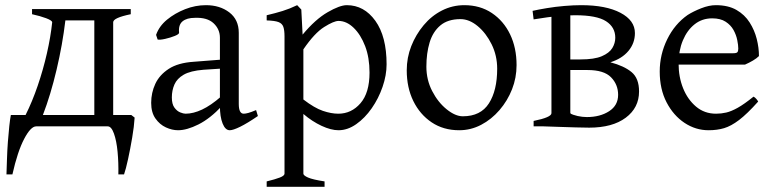

<svg xmlns="http://www.w3.org/2000/svg" viewBox="-20 -489 2996 743"><path d="M488 -44 501 -34Q499 0 491.5 44Q484 88 475.5 127Q467 166 460 186H438Q439 141 435 98.5Q431 56 421 28Q411 0 397 0H120Q99 0 73.5 48.5Q48 97 28 186H5Q6 160 7 127Q8 94 10.5 60Q13 26 16 -1.5Q19 -29 22 -44H79Q105 -96 126 -157.5Q147 -219 161.5 -282.5Q176 -346 182 -403Q181 -410 158.5 -418.5Q136 -427 104 -434V-454H486V-434Q418 -420 418 -403V-44ZM345 -44V-410H233Q222 -317 199 -219.5Q176 -122 146 -44Z M831 -80V-343Q831 -376 806.5 -399Q782 -422 734 -420Q703 -420 686.5 -406.5Q670 -393 673 -363Q674 -357 656.5 -350Q639 -343 619 -338.5Q599 -334 590 -336L584 -354Q596 -388 626.5 -413Q657 -438 696.5 -453.5Q736 -469 777 -469Q831 -469 867.5 -441Q904 -413 904 -362V-87Q904 -49 923 -49Q930 -49 941 -52Q952 -55 971 -63L978 -40Q937 -12 909.5 1.5Q882 15 869 15Q852 15 841.5 -11Q831 -37 831 -80ZM565 -91Q565 -130 581 -164.5Q597 -199 633 -222.5Q669 -246 730 -250L884 -262L889 -227L767 -219Q717 -215 691 -200Q665 -185 655 -162Q645 -139 645 -112Q645 -86 655 -72.5Q665 -59 677.5 -54Q690 -49 698 -49Q728 -49 762 -65Q796 -81 835 -115L839 -79Q793 -30 748 -7.5Q703 15 669 15Q646 15 622 4Q598 -7 581.5 -30.5Q565 -54 565 -91Z M1154 -48V183Q1154 190 1172 198Q1190 206 1236 213V234H1012V213Q1045 205 1063 198Q1081 191 1081 183V-348Q1081 -372 1076.5 -385Q1072 -398 1058 -403.5Q1044 -409 1012 -410V-430Q1046 -438 1073.5 -446.5Q1101 -455 1130 -469L1146 -452L1151 -355Q1200 -414 1247.5 -441.5Q1295 -469 1322 -469Q1389 -469 1432.5 -408.5Q1476 -348 1476 -240Q1476 -198 1460.5 -153Q1445 -108 1418.5 -70Q1392 -32 1358.5 -8.5Q1325 15 1290 15Q1261 15 1224.5 -2Q1188 -19 1154 -48ZM1154 -298V-104Q1197 -71 1229.5 -60Q1262 -49 1289 -49Q1340 -49 1375 -89.5Q1410 -130 1410 -208Q1410 -266 1393 -310.5Q1376 -355 1348.5 -381.5Q1321 -408 1290 -408Q1272 -408 1234.5 -384.5Q1197 -361 1154 -298Z M1757 15Q1696 15 1650.5 -15.5Q1605 -46 1579.5 -98Q1554 -150 1554 -217Q1554 -266 1571.5 -310.5Q1589 -355 1619.5 -391.5Q1650 -428 1690.5 -448.5Q1731 -469 1777 -469Q1838 -469 1883.5 -438.5Q1929 -408 1954 -356Q1979 -304 1979 -237Q1979 -188 1961.5 -143.5Q1944 -99 1913 -63Q1882 -27 1842 -6Q1802 15 1757 15ZM1762 -415Q1713 -415 1684 -390.5Q1655 -366 1642.5 -324.5Q1630 -283 1630 -231Q1630 -180 1652.5 -136.5Q1675 -93 1708.5 -66Q1742 -39 1771 -39Q1840 -39 1872 -89Q1904 -139 1904 -223Q1904 -274 1882.5 -317.5Q1861 -361 1828.5 -388Q1796 -415 1762 -415Z M2045 0V-21Q2114 -35 2114 -51V-447H2187V-53Q2187 -47 2203 -37.5Q2219 -28 2255 -21V0ZM2260 5Q2239 5 2207.5 4Q2176 3 2143.5 2Q2111 1 2084 0L2185 -51Q2197 -44 2215.5 -40Q2234 -36 2251 -36Q2302 -36 2337 -58.5Q2372 -81 2372 -122Q2372 -162 2344.5 -190Q2317 -218 2254 -218H2157L2153 -259H2226Q2280 -259 2309 -271.5Q2338 -284 2349.5 -303Q2361 -322 2361 -343Q2361 -384 2325 -407Q2289 -430 2206 -430Q2186 -430 2156.5 -428Q2127 -426 2098 -422Q2069 -418 2045 -414L2041 -447Q2063 -452 2096 -457.5Q2129 -463 2164.5 -466Q2200 -469 2229 -469Q2325 -469 2381 -439.5Q2437 -410 2437 -361Q2437 -322 2412 -292Q2387 -262 2342 -248Q2395 -234 2424 -210Q2453 -186 2453 -135Q2453 -72 2401.5 -33.5Q2350 5 2260 5Z M2863 -239H2583L2584 -283H2818Q2830 -283 2833.5 -287Q2837 -291 2837 -301Q2837 -314 2833 -334Q2829 -354 2818.5 -373Q2808 -392 2788 -405Q2768 -418 2736 -418Q2697 -418 2668 -395Q2639 -372 2622.5 -332.5Q2606 -293 2606 -243Q2606 -191 2623.5 -147.5Q2641 -104 2673.5 -76.5Q2706 -49 2751 -49Q2771 -49 2790.5 -53.5Q2810 -58 2835 -72Q2860 -86 2896 -115Q2902 -112 2907 -106Q2912 -100 2914 -96Q2871 -48 2840 -24.5Q2809 -1 2782 7Q2755 15 2722 15Q2672 15 2629 -13.5Q2586 -42 2559.5 -93Q2533 -144 2533 -212Q2533 -278 2562 -337Q2591 -396 2641 -431Q2663 -445 2693.5 -457Q2724 -469 2750 -469Q2798 -469 2830 -450.5Q2862 -432 2881 -402Q2900 -372 2908.5 -338Q2917 -304 2917 -272Q2908 -263 2893.5 -254.5Q2879 -246 2863 -239Z"/></svg>

Font: ChillKai
Style: Regular
Weight: 400
Designer: ChillType
Foundry: 寒蝉字型
Version: Version 2.000